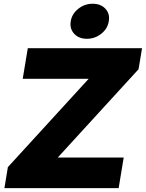

<svg xmlns="http://www.w3.org/2000/svg" viewBox="-20 -978 758 998"><path d="M2.9 0 21 -109.4 440.9 -568.4H98.1L124.5 -727.5H718.3L700.2 -618.2L280.3 -159.2H623L596.7 0ZM431.6 -776.4Q389.6 -776.4 365.5 -802.7Q341.3 -829.1 347.7 -867.7Q354 -906.2 387 -932.4Q419.9 -958.5 461.9 -958.5Q503.9 -958.5 528.1 -932.4Q552.2 -906.2 545.4 -867.7Q539.6 -829.1 506.6 -802.7Q473.6 -776.4 431.6 -776.4Z"/></svg>

Font: Inter 20pt Black
Style: Italic
Weight: 900
Italic angle: -9.3988°
Version: Version 4.001;git-66647c0bb